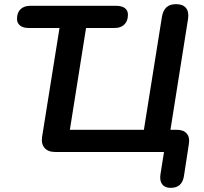

<svg xmlns="http://www.w3.org/2000/svg" viewBox="-20 -733 986 926"><path d="M803 173Q775 173 762 155.5Q749 138 754 107L771 0H246Q212 0 195 -19.5Q178 -39 183 -73L267 -598H119Q91 -598 76.5 -610Q62 -622 62 -642Q62 -672 79 -688.5Q96 -705 126 -705H540Q567 -705 582 -694Q597 -683 597 -662Q597 -632 580 -615Q563 -598 533 -598H395L317 -107H674L761 -652Q766 -682 782.5 -697.5Q799 -713 829 -713Q862 -713 877 -694.5Q892 -676 887 -642L797 -75L750 -107H833Q865 -107 880.5 -89Q896 -71 891 -39L867 117Q858 173 803 173Z"/></svg>

Font: Nunito ExtraLight
Style: Italic
Weight: 200
Italic angle: -9°
Designer: Vernon Adams
Foundry: Vernon Adams
Version: Version 3.602